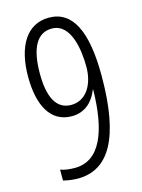

<svg xmlns="http://www.w3.org/2000/svg" viewBox="-113 -842 639 867"><g transform="rotate(-15 207.0 -408.0)"><path d="M142 -40C285 -40 365 -167 365 -461C365 -669 313 -776 202 -776C98 -776 43 -683 43 -542C43 -410 88 -319 189 -319C254 -319 292 -363 310 -410H312C309 -219 261 -90 141 -90C116 -90 92 -93 74 -100V-49C92 -44 121 -40 142 -40ZM199 -369C128 -369 98 -435 98 -542C98 -663 134 -725 202 -725C292 -725 309 -596 309 -518C309 -435 269 -369 199 -369Z"/></g></svg>

Font: Noto Sans Tamil UI ExtraCondensed Light
Style: Regular
Weight: 300
Width: 2
Designer: Jelle Bosma - Monotype Design Team
Foundry: Monotype Imaging Inc.
Version: Version 2.004